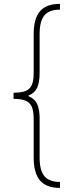

<svg xmlns="http://www.w3.org/2000/svg" viewBox="-20 -757 333 977"><path d="M151.4 -387.7V-584Q151.4 -662.6 183.6 -700Q215.8 -737.3 285.2 -737.3V-708Q230.5 -708 206.1 -678.7Q181.6 -649.4 181.6 -584V-383.8Q181.6 -336.9 168.7 -309.8Q155.8 -282.7 125 -271V-267.6Q155.8 -255.4 168.7 -228.5Q181.6 -201.7 181.6 -155.3V44.9Q181.6 110.4 206.1 139.6Q230.5 168.9 285.2 168.9V199.2Q215.8 199.2 183.6 161.4Q151.4 123.5 151.4 44.9V-150.4Q151.4 -190.9 142.1 -212.9Q132.8 -234.9 110.8 -244.4Q88.9 -253.9 48.8 -253.9V-285.2Q89.4 -285.2 111.1 -294.4Q132.8 -303.7 142.1 -325.4Q151.4 -347.2 151.4 -387.7Z"/></svg>

Font: Pretendard JP Thin
Style: Regular
Weight: 100
Designer: Base glyphs from Inter by Rasmus Andersson; Hangeul glyphs from Noto Sans CJK(Source Han Sans) by Jang Soo-young and Kan
Foundry: Kil Hyung-jin
Version: Version 1.309